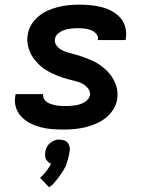

<svg xmlns="http://www.w3.org/2000/svg" viewBox="-20 -548 640 824"><path d="M252 8Q226 8 201.5 6Q177 4 153 -2.5Q129 -9 108 -20Q87 -31 71 -48Q55 -65 48 -88.5Q41 -112 46 -138L47 -144H166L165 -143Q164 -132 169 -123.5Q174 -115 182 -109.5Q190 -104 199.5 -101Q209 -98 219 -96Q229 -94 239.5 -93.5Q250 -93 260 -93Q270 -93 280 -93.5Q290 -94 300.5 -95.5Q311 -97 321 -100Q331 -103 340 -108Q349 -113 356.5 -121Q364 -129 366 -139Q368 -155 359 -167Q350 -179 338 -186.5Q326 -194 311 -198Q296 -202 281.5 -205.5Q267 -209 253 -213.5Q239 -218 225.5 -223.5Q212 -229 199 -235.5Q186 -242 173.5 -250Q161 -258 151 -267.5Q141 -277 131.5 -288Q122 -299 115 -312Q108 -325 103.5 -339Q99 -353 97.5 -368Q96 -383 99 -399Q102 -421 114.5 -442Q127 -463 146 -478.5Q165 -494 187 -503.5Q209 -513 231.5 -518.5Q254 -524 276.5 -526Q299 -528 321 -528Q346 -528 370.5 -525.5Q395 -523 418 -517Q441 -511 461.5 -499.5Q482 -488 497 -471Q512 -454 518 -430.5Q524 -407 520 -382L519 -376H400V-377Q403 -392 393 -403Q383 -414 370 -419Q357 -424 342.5 -425.5Q328 -427 313 -427Q299 -427 285 -425.5Q271 -424 257 -419.5Q243 -415 230.5 -405Q218 -395 216 -382Q213 -366 222 -353.5Q231 -341 243.5 -334Q256 -327 270.5 -323Q285 -319 299.5 -315Q314 -311 328 -306.5Q342 -302 355.5 -296.5Q369 -291 382.5 -284.5Q396 -278 407.5 -270Q419 -262 430 -252.5Q441 -243 450 -232Q459 -221 466 -208.5Q473 -196 478 -182Q483 -168 484 -152.5Q485 -137 483 -122Q479 -99 465.5 -77.5Q452 -56 432.5 -41Q413 -26 390.5 -16.5Q368 -7 344.5 -1.5Q321 4 298 6Q275 8 252 8ZM191 256 152 215Q156 212 160 208Q164 204 167.5 200Q171 196 174.5 192Q178 188 181 183.5Q184 179 188 173.5Q192 168 193 165L195 163L199 154Q195 153 192.5 151.5Q190 150 187.5 148Q185 146 183 143Q181 140 178.5 137.5Q176 135 175.5 131.5Q175 128 174.5 124.5Q174 121 173.5 116.5Q173 112 174 110V104Q175 100 176 96.5Q177 93 178.5 89Q180 85 182 81.5Q184 78 186.5 74.5Q189 71 192 68.5Q195 66 198 63.5Q201 61 204.5 59Q208 57 212 55.5Q216 54 220.5 52.5Q225 51 227 51H235Q240 51 244.5 52Q249 53 254 54Q259 55 262.5 57.5Q266 60 269 63Q272 66 274 70Q276 74 277.5 78Q279 82 279.5 88Q280 94 280 96L278 104Q277 112 275.5 119.5Q274 127 271.5 135Q269 143 267 150.5Q265 158 261.5 165.5Q258 173 254 180Q250 187 245 194Q240 201 235.5 207.5Q231 214 226 220.5Q221 227 213.5 235.5Q206 244 204 246L199 249Z"/></svg>

Font: Iosevka Aile Oblique
Style: Bold
Weight: 700
Italic angle: -9°
Designer: Belleve Invis
Foundry: Belleve Invis
Version: Version 31.1.0; ttfautohint (v1.8.4)